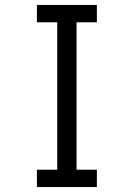

<svg xmlns="http://www.w3.org/2000/svg" viewBox="-20 -755 540 775"><path d="M129 0V-70H211V-665H129V-735H371V-665H289V-70H371V0Z"/></svg>

Font: Zed Mono
Style: Regular
Weight: 400
Monospace: yes
Designer: Belleve Invis
Foundry: Belleve Invis
Version: Version 1.0.0; ttfautohint (v1.8.4)